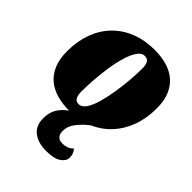

<svg xmlns="http://www.w3.org/2000/svg" viewBox="-223 -646 1020 1020"><g transform="rotate(45 287.0 -136.0)"><path d="M239 20Q190 20 148 8Q106 -4 75 -30Q44 -56 27 -97Q10 -138 10 -196Q10 -271 32.5 -332.5Q55 -394 97.5 -438Q140 -482 200 -506Q260 -530 335 -530Q385 -530 426.5 -518Q468 -506 498 -480.5Q528 -455 545 -415Q562 -375 562 -318Q562 -243 539.5 -181.5Q517 -120 474.5 -74.5Q432 -29 372.5 -4.5Q313 20 239 20ZM253 -40Q275 -40 292.5 -66Q310 -92 322 -134.5Q334 -177 342 -227Q350 -277 354 -326Q358 -375 358 -413Q358 -439 350 -454.5Q342 -470 320 -470Q297 -470 279.5 -444.5Q262 -419 249.5 -377Q237 -335 229.5 -285Q222 -235 218.5 -186Q215 -137 215 -97Q215 -72 223 -56Q231 -40 253 -40ZM307 258Q244 258 208 229.5Q172 201 172 145Q172 99 194.5 66Q217 33 254.5 11.5Q292 -10 336 -22L383 -15V-10Q348 15 320.5 49Q293 83 293 120Q293 169 339 169Q357 169 373 163Q389 157 402 144Q412 157 416 167.5Q420 178 420 195Q420 220 392 239Q364 258 307 258Z"/></g></svg>

Font: Sansita Swashed Light Black
Style: Regular
Weight: 900
Version: Version 1.003